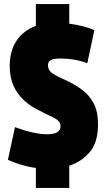

<svg xmlns="http://www.w3.org/2000/svg" viewBox="-20 -823 523 948"><path d="M157 105V6Q119 1 83 -10Q47 -21 19 -34L54 -195Q150 -160 213 -160Q279 -160 279 -200Q279 -226 243 -243Q207 -260 153 -288Q121 -306 92.5 -333.5Q64 -361 46 -401Q28 -441 28 -498Q28 -572 62 -622.5Q96 -673 157 -695V-803H322V-706Q360 -701 392.5 -692.5Q425 -684 446 -674L411 -511Q349 -534 279 -534Q245 -534 231 -526.5Q217 -519 217 -501Q217 -474 243 -458Q269 -442 313 -423Q351 -405 385.5 -379.5Q420 -354 442 -313.5Q464 -273 464 -209Q464 -120 423 -72Q382 -24 322 -5V105Z"/></svg>

Font: Georama Condensed Black
Style: Regular
Weight: 900
Width: 3
Designer: Jean-Baptiste Levee
Foundry: Production Type
Version: Version 1.000